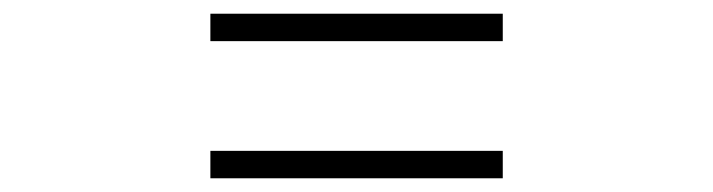

<svg xmlns="http://www.w3.org/2000/svg" viewBox="-20 -520 1040 280"><path d="M713.2 -460H286.8V-500H713.2ZM713.2 -260H286.8V-300H713.2Z"/></svg>

Font: Early Summer Mincho VF
Style: Regular
Weight: 250
Designer: GuiWonder
Version: Version 1.002